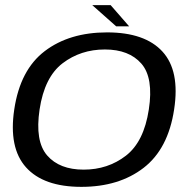

<svg xmlns="http://www.w3.org/2000/svg" viewBox="-20 -722 762 747"><path d="M296.5 5Q149.5 5 81.2 -71Q13 -147 35.5 -296.5Q58.5 -450.5 154.2 -523.2Q250 -596 396.5 -596Q544 -596 612.2 -521.2Q680.5 -446.5 657.5 -296.5Q634.5 -143 538.8 -69Q443 5 296.5 5ZM305.5 -62Q399.5 -62 469.8 -116.2Q540 -170.5 559 -296Q578 -419.5 530 -474.5Q482 -529.5 388 -529.5Q294 -529.5 223.5 -475.8Q153 -422 134 -296Q115.5 -172.5 163.5 -117.2Q211.5 -62 305.5 -62ZM432 -619.5 339 -702H410.5L482.5 -619.5Z"/></svg>

Font: Anybody ExtraExpanded Regular
Style: Italic
Weight: 400
Width: 8
Italic angle: -10°
Designer: Tyler Finck
Foundry: Etcetera Type Company
Version: Version 1.010; ttfautohint (v1.8.3) -l 8 -r 50 -G 200 -x 14 